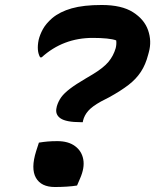

<svg xmlns="http://www.w3.org/2000/svg" viewBox="-20 -740 640 770"><path d="M388 -720Q468 -720 513.5 -691Q559 -662 574 -618.5Q589 -575 577 -531L574 -520Q564 -481 545 -452Q526 -423 495.5 -399.5Q465 -376 418 -350L385 -333Q349 -313 333.5 -295Q318 -277 313 -256L312 -250H304Q245 -250 222.5 -265.5Q200 -281 207 -309L208 -314Q214 -334 225.5 -350Q237 -366 260.5 -384Q284 -402 325 -426L352 -442Q395 -468 415 -492Q435 -516 444 -547Q446 -555 446.5 -563Q447 -571 446 -578Q433 -583 408.5 -585.5Q384 -588 352 -588Q233 -588 147 -510H141Q126 -536 135 -580Q140 -601 152 -623Q164 -645 189 -667Q220 -693 267.5 -706.5Q315 -720 388 -720ZM289 4Q271 7 247 8.5Q223 10 200 10Q145 10 124 -27Q103 -64 125 -134L136 -168Q154 -171 171 -172.5Q188 -174 210 -174Q254 -174 281 -154Q308 -134 314 -100.5Q320 -67 301 -24Z"/></svg>

Font: Recursive Sn Csl St
Style: Bold Italic
Weight: 700
Italic angle: -15°
Version: Version 1.079;hotconv 1.0.112;makeotfexe 2.5.65598; ttfautoh